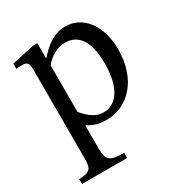

<svg xmlns="http://www.w3.org/2000/svg" viewBox="-168 -599 872 934"><g transform="rotate(-30 268.5 -132.5)"><path d="M176 -482H151L25 -454V-425C25 -425 44 -427 57 -427C90 -427 95 -414 95 -376V119C95 175 85 192 22 192V220H275V191C197 191 178 178 178 113V-18H182C211 2 245 10 283 10C403 10 502 -91 502 -261C502 -392 433 -485 334 -485C275 -485 227 -454 179 -398H176ZM178 -356C197 -381 240 -417 293 -417C367 -417 411 -359 411 -233C411 -94 358 -29 288 -29C232 -29 197 -74 178 -95Z"/></g></svg>

Font: STIX Two Math
Style: Regular
Weight: 400
Designer: Ross Mills, John Hudson & Paul Hanslow, Tiro Typeworks Ltd; with portions MicroPress Inc., with additions and correction
Foundry: Tiro Typeworks Ltd
Version: Version 2.02 b142